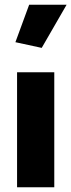

<svg xmlns="http://www.w3.org/2000/svg" viewBox="-20 -790 301 810"><path d="M209 0V-485H52V0ZM156 -588 261 -770H103L45 -612Z"/></svg>

Font: Catamaran ExtraBold
Style: Regular
Weight: 800
Designer: Pria Ravichandran
Version: Version 2.000